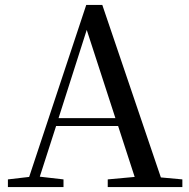

<svg xmlns="http://www.w3.org/2000/svg" viewBox="-20 -757 766 777"><path d="M331 -636 447 -279H217ZM416 0H718V-31L631 -39L394 -737H329L98 -41L12 -31V0H237V-31L141 -42L207 -247H458L525 -41L416 -31Z"/></svg>

Font: Noto Serif CJK SC Medium
Style: Regular
Weight: 500
Designer: Ryoko NISHIZUKA 西塚涼子 (kana & ideographs); Frank Grießhammer (Latin, Greek & Cyrillic); Wenlong ZHANG 张文龙 (bopomofo); San
Foundry: Adobe
Version: Version 2.001;hotconv 1.1.0;makeotfexe 2.6.0